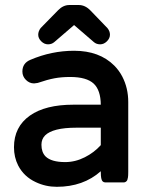

<svg xmlns="http://www.w3.org/2000/svg" viewBox="-20 -718 589 758"><path d="M377.9 -213.9H281.2Q234.4 -213.9 203.6 -206.1Q172.9 -198.2 158.2 -183.6Q143.6 -168.9 143.6 -146.5Q143.6 -117.2 159.7 -100.6Q182.6 -78.1 237.3 -78.1Q277.3 -78.1 314.9 -97.2Q351.6 -115.7 377.9 -145ZM35.2 -136.7Q35.2 -217.3 98.1 -261.7Q159.2 -304.7 269.5 -304.7H377.9Q377.4 -361.8 350.1 -387.7Q321.8 -414.1 256.8 -414.1Q222.7 -414.1 195.1 -408.9Q167.5 -403.8 128.9 -390.6L114.7 -388.7H114.3Q96.2 -388.7 82.3 -402.6Q68.4 -416.5 68.4 -435.5Q68.4 -468.8 100.1 -481.9Q183.6 -517.6 272.5 -517.6Q372.6 -517.6 431.2 -459Q450.2 -439.9 462.9 -415.5Q486.3 -370.1 486.3 -315.4V-39.1Q486.3 -23.9 485.1 -17.3Q483.9 -10.7 482.7 -7.6Q481.4 -4.4 479.5 -2.7Q477.5 -1 476.1 0Q473.1 2 469.7 2H394.5Q389.2 2 385.3 -2Q381.3 -5.9 379.6 -14.9Q377.9 -23.9 377.9 -39.1V-42Q308.6 19.5 204.1 19.5Q160.2 19.5 121.1 1Q74.7 -20.5 51.8 -64.5Q35.2 -97.2 35.2 -136.7ZM140.6 -607.4Q209 -677.7 209.5 -677.7Q229.5 -698.2 253.9 -698.2H291Q316.4 -698.2 337.4 -676.3L404.3 -606.9Q414.1 -594.7 414.1 -581.1Q414.1 -566.9 402.1 -554.9Q390.1 -543 375.5 -543Q360.8 -543 350.6 -551.8L272.5 -619.1L194.3 -551.8Q184.1 -543 169.4 -543Q154.8 -543 142.8 -554.9Q130.9 -566.9 130.9 -580.8Q130.9 -594.7 140.6 -607.4Z"/></svg>

Font: YuPearl-SemiBold
Style: SemiBold
Weight: 600
Designer: Max Yao
Foundry: Max-Everyday
Version: Version 1.011; ttfautohint (v1.8.3)